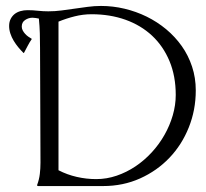

<svg xmlns="http://www.w3.org/2000/svg" viewBox="-20 -626 693 646"><path d="M108.4 0Q106.9 0 105 -1V-3.9Q111.8 -22 114 -40.8Q116.2 -59.6 116.2 -78.6Q116.2 -175.8 115.5 -272Q114.7 -368.2 114.7 -464.8Q114.7 -489.7 114 -514.2Q113.3 -538.6 110.8 -563.5Q105.5 -564.5 100.1 -565.4Q94.7 -566.4 89.4 -566.4Q76.2 -566.4 64.7 -558.8Q53.2 -551.3 53.2 -536.6Q53.2 -529.8 56.4 -523.7Q59.6 -517.6 64.5 -512.2Q69.3 -506.8 75.2 -502.7Q81.1 -498.5 86.4 -495.6L86.9 -494.6Q79.1 -483.4 73 -471.4Q66.9 -459.5 60.5 -447.8H59.1Q50.3 -456.5 41.7 -466.8Q33.2 -477.1 26.1 -488.8Q19 -500.5 14.9 -513.2Q10.7 -525.9 10.7 -538.6Q10.7 -552.2 15.9 -562.3Q21 -572.3 29.3 -578.9Q37.6 -585.4 48.8 -588.6Q60.1 -591.8 72.8 -591.8Q90.3 -591.8 107.7 -589.8Q125 -587.9 142.6 -587.9Q165 -587.9 187 -590.8Q209 -593.8 231.2 -596.9Q253.4 -600.1 275.4 -603Q297.4 -606 319.8 -606Q359.9 -606 398.9 -596.7Q438 -587.4 473.4 -570.1Q508.8 -552.7 539.1 -527.6Q569.3 -502.4 591.6 -470.9Q613.8 -439.5 626.2 -401.9Q638.7 -364.3 638.7 -321.8Q638.7 -255.9 615.2 -197.3Q591.8 -138.7 550 -95Q508.3 -51.3 451.2 -25.6Q394 0 327.1 0ZM176.8 -53.2Q206.1 -38.1 238.3 -30.8Q270.5 -23.4 303.7 -23.4Q338.9 -23.4 372.6 -34.9Q406.2 -46.4 436 -66.4Q465.8 -86.4 490.7 -113.5Q515.6 -140.6 533.4 -172.1Q551.3 -203.6 561.3 -238Q571.3 -272.5 571.3 -306.6Q571.3 -370.1 550.3 -420.4Q529.3 -470.7 491.7 -505.9Q454.1 -541 402.1 -559.6Q350.1 -578.1 288.1 -578.1Q259.3 -578.1 231.2 -571Q203.1 -564 176.8 -553.2Z"/></svg>

Font: CAT Linz
Style: Regular
Weight: 400
Designer: Peter Wiegel
Foundry: Peter Wiegel
Version: Version 1.08